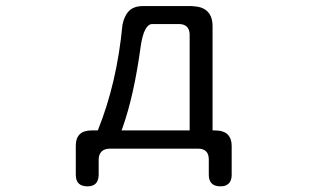

<svg xmlns="http://www.w3.org/2000/svg" viewBox="-20 -499 1040 647"><path d="M309.6 -59.6H290Q261.7 -59.6 248.5 -46.4Q235.4 -33.2 235.4 -8.8Q235.4 -6.8 235.4 -4.9V89.8Q235.4 109.4 245.1 119.1Q254.9 128.9 274.4 128.9Q302.7 128.9 309.6 107.4Q312.5 100.6 312.5 89.8V39.1Q312.5 21.5 322.3 11.7Q332 2 349.6 2H647.5Q674.8 2 681.6 23.4Q683.6 30.3 683.6 39.1V89.8Q683.6 109.4 693.4 119.1Q703.1 128.9 722.7 128.9Q735.4 128.9 741.7 125.5Q748 122.1 751 119.1Q753.9 116.2 755.9 112.3Q760.7 103.5 760.7 89.8V-4.9Q760.7 -6.8 760.7 -7.8Q760.7 -32.2 747.1 -45.9Q733.4 -59.6 702.1 -59.6H696.3V-411.1Q696.3 -460 657.2 -473.6Q644.5 -477.5 626 -478.5H461.9Q430.7 -478.5 414.6 -461.9Q398.4 -445.3 392.6 -415Q374 -218.8 309.6 -59.6ZM619.1 -59.6H389.6L392.6 -67.4Q431.6 -176.8 454.1 -342.8Q464.8 -416 492.2 -418H583Q600.6 -418 609.9 -408.7Q619.1 -399.4 619.1 -381.8Z"/></svg>

Font: FakePearl
Style: Light
Weight: 350
Version: Version 1.2